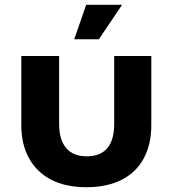

<svg xmlns="http://www.w3.org/2000/svg" viewBox="-20 -771 724 802"><path d="M290 -607 340 -751H490L393 -607ZM341 11Q255 11 194.5 -20Q134 -51 101.5 -109.5Q69 -168 69 -248V-537H227V-253Q227 -187 256.5 -152.5Q286 -118 342 -118Q399 -118 428 -152Q457 -186 457 -253V-537H612V-248Q612 -168 580.5 -109.5Q549 -51 488 -20Q427 11 341 11Z"/></svg>

Font: Montserrat Z
Style: Bold
Weight: 700
Designer: Julieta Ulanovsky
Foundry: Julieta Ulanovsky
Version: Version 8.000